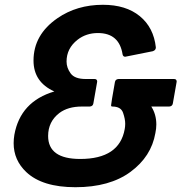

<svg xmlns="http://www.w3.org/2000/svg" viewBox="-20 -768 762 802"><path d="M295 14Q157 14 90 -49Q37 -99 37 -170Q37 -187 40 -205Q65 -344 207 -386Q120 -425 120 -515Q120 -623 220 -692Q301 -748 410 -748Q506 -748 564 -700.5Q622 -653 631 -570Q631 -558 618 -554L503 -531Q494 -531 492 -541Q478 -630 389 -630Q340 -630 304 -602Q258 -566 258 -511Q258 -485 275 -461.5Q292 -438 338 -438H375Q386 -438 386 -427L370 -336Q368 -324 355 -323H322Q264 -323 228 -296Q181 -260 181 -200Q181 -104 315 -104Q479 -104 501 -229Q503 -240 503 -251Q503 -271 494 -297Q485 -323 449 -323Q444 -323 444 -328Q444 -335 460 -425Q462 -437 475 -438H707Q718 -438 718 -427L702 -336Q700 -324 687 -323H612Q633 -290 633 -248Q633 -231 629 -212Q612 -114 525 -50Q438 14 295 14Z"/></svg>

Font: YamahaIndonesia935. App
Style: Bold Italic
Weight: 700
Italic angle: -10°
Designer: Dalton Maag Ltd
Foundry: Dalton Maag Ltd
Version: Version 1.002; January 01, 2024; Regular/Italic